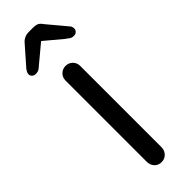

<svg xmlns="http://www.w3.org/2000/svg" viewBox="-259 -730 741 741"><g transform="rotate(-45 112.0 -359.0)"><path d="M151 -41Q151 -24 139.5 -12Q128 0 111 0Q93 0 82 -12Q71 -24 71 -41V-485Q71 -502 82.5 -513.5Q94 -525 111 -525Q128 -525 139.5 -513.5Q151 -502 151 -485ZM126 -671 42 -601Q33 -593 26.5 -588.5Q20 -584 8 -584Q-1 -584 -7 -589.5Q-13 -595 -13 -602Q-13 -608 -11 -612.5Q-9 -617 -4 -624L61 -698Q77 -718 104 -718H127Q141 -718 149.5 -714Q158 -710 166 -698L228 -624Q234 -618 235.5 -613Q237 -608 237 -603Q237 -596 231.5 -590Q226 -584 216 -584Q205 -584 198.5 -589Q192 -594 182 -601L95 -674Z"/></g></svg>

Font: Quicksand Light Medium
Style: Regular
Weight: 500
Version: Version 3.006